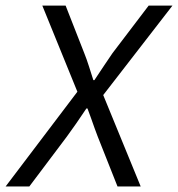

<svg xmlns="http://www.w3.org/2000/svg" viewBox="-24 -677 646 697"><path d="M-3.7 0 256.9 -344 129.6 -656.7H214.2L281.7 -484.5Q290.2 -463.6 299.1 -435.6Q308.1 -407.6 314.8 -386.2H318.8Q334.8 -410 354.2 -439.4Q373.5 -468.7 384.3 -483.9L515.7 -656.7H602.1L350.7 -331.9L486.8 0H402.6L330.6 -181.6Q326 -193.6 319.4 -211.7Q312.8 -229.9 306 -249.5Q299.3 -269.1 293.6 -283.2H289.6Q271.5 -256 253.1 -229.4Q234.7 -202.8 218.5 -180.9L82.4 0Z"/></svg>

Font: SourceCodeVF
Style: Italic
Weight: 200
Italic angle: -11°
Monospace: yes
Designer: Paul D. Hunt, Teo Tuominen
Foundry: Adobe
Version: Version 1.026;hotconv 1.1.0;makeotfexe 2.6.0